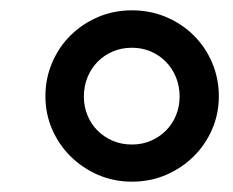

<svg xmlns="http://www.w3.org/2000/svg" viewBox="-20 -749 452 372"><path d="M68 -562.5Q68 -597 81 -627.5Q94 -658 116.8 -680.5Q139.5 -703 170 -716Q200.5 -729 235.5 -729Q271 -729 301.8 -716Q332.5 -703 355.2 -680.5Q378 -658 391 -627.5Q404 -597 404 -562.5Q404 -528.5 391 -498.5Q378 -468.5 355.2 -446Q332.5 -423.5 301.8 -410.2Q271 -397 235.5 -397Q200.5 -397 170 -410.2Q139.5 -423.5 116.8 -446Q94 -468.5 81 -498.5Q68 -528.5 68 -562.5ZM142.5 -562Q142.5 -542.5 149.5 -525.5Q156.5 -508.5 169 -496Q181.5 -483.5 198.5 -476.2Q215.5 -469 235.5 -469Q255.5 -469 272.2 -476.2Q289 -483.5 301.5 -496Q314 -508.5 321 -525.5Q328 -542.5 328 -562Q328 -582 321 -599.2Q314 -616.5 301.5 -629.2Q289 -642 272.2 -649.2Q255.5 -656.5 235.5 -656.5Q215.5 -656.5 198.5 -649.2Q181.5 -642 169 -629.2Q156.5 -616.5 149.5 -599.2Q142.5 -582 142.5 -562Z"/></svg>

Font: Lato 2
Style: Italic
Weight: 600
Italic angle: -7°
Designer: Lukasz Dziedzic with Adam Twardoch and Botio Nikoltchev
Foundry: tyPoland Lukasz Dziedzic
Version: Version 2.015; 2015-08-06; http://www.latofonts.com/